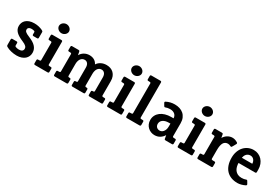

<svg xmlns="http://www.w3.org/2000/svg" viewBox="61 -1752 4016 2777"><g transform="rotate(30 2069.0 -363.5)"><path d="M425.8 -134.8Q425.8 -103.5 413.8 -76.4Q401.9 -49.3 378.9 -29.3Q356 -9.3 321.8 2.4Q287.6 14.2 243.2 14.2Q219.7 14.2 195.8 11.2Q171.9 8.3 149.2 2.7Q126.5 -2.9 105.7 -10.7Q85 -18.6 67.9 -28.8Q54.2 -36.6 54.2 -51.8V-145Q54.2 -153.8 58.6 -158.9Q63 -164.1 73.2 -164.1H142.1Q161.1 -164.1 161.1 -145V-105Q161.1 -97.7 164.6 -93.8Q168 -89.8 175.8 -86.9Q187 -82.5 201.4 -79.8Q215.8 -77.1 230 -77.1Q264.6 -77.1 281.7 -91.1Q298.8 -105 298.8 -129.9Q298.8 -140.1 295.2 -149.9Q291.5 -159.7 282.2 -169.2Q272.9 -178.7 257.6 -188.2Q242.2 -197.8 219.2 -207Q179.2 -223.6 148.9 -241.2Q118.7 -258.8 98.4 -279.1Q78.1 -299.3 68.1 -322.8Q58.1 -346.2 58.1 -374Q58.1 -401.4 68.1 -427.5Q78.1 -453.6 99.9 -473.9Q121.6 -494.1 155.8 -506.6Q189.9 -519 238.8 -519Q276.9 -519 311 -511Q345.2 -502.9 375 -488.8Q384.8 -483.9 390.4 -478.3Q396 -472.7 396 -462.9V-370.1Q396 -351.1 377 -351.1H316.9Q297.9 -351.1 297.9 -370.1V-404.8Q297.9 -414.6 293.2 -418Q288.6 -421.4 284.2 -422.9Q276.4 -425.3 265.1 -427.2Q253.9 -429.2 245.1 -429.2Q226.1 -429.2 213.9 -425Q201.7 -420.9 194.3 -414.3Q187 -407.7 184.1 -399.9Q181.2 -392.1 181.2 -384.8Q181.2 -375 184.3 -366.5Q187.5 -357.9 196.8 -349.1Q206.1 -340.3 223.1 -330.8Q240.2 -321.3 268.1 -310.1Q305.2 -294.9 334.5 -277.6Q363.8 -260.3 384 -239Q404.3 -217.8 415 -192.1Q425.8 -166.5 425.8 -134.8Z M729 -665Q729 -649.9 722.2 -636.2Q715.3 -622.6 703.9 -612.3Q692.4 -602.1 677.2 -595.9Q662.1 -589.8 645 -589.8Q628.4 -589.8 613 -595.9Q597.7 -602.1 586.2 -612.3Q574.7 -622.6 567.9 -636.2Q561 -649.9 561 -665Q561 -680.7 567.9 -694.6Q574.7 -708.5 586.2 -718.8Q597.7 -729 613 -735.1Q628.4 -741.2 645 -741.2Q662.1 -741.2 677.2 -735.1Q692.4 -729 703.9 -718.8Q715.3 -708.5 722.2 -694.6Q729 -680.7 729 -665ZM774.9 -18.6Q774.9 -10.3 770.3 -5.1Q765.6 0 755.9 0H544.9Q525.9 0 525.9 -19V-71.8Q525.9 -80.6 530.3 -85.7Q534.7 -90.8 544.9 -90.8H553.2Q573.7 -90.8 580.3 -94.2Q586.9 -97.7 586.9 -108.9V-396Q586.9 -407.2 580.3 -410.6Q573.7 -414.1 553.2 -414.1H544.9Q525.9 -414.1 525.9 -433.1V-485.8Q525.9 -504.9 544.9 -504.9H694.8Q713.9 -504.9 713.9 -485.8V-108.9Q713.9 -97.7 720.2 -94.2Q726.6 -90.8 747.6 -90.8H755.9Q774.9 -90.8 774.9 -71.8Z M1671.4 -18.6Q1671.4 -8.8 1666.3 -4.4Q1661.1 0 1652.3 0H1453.6Q1434.6 0 1434.6 -18.1V-71.8Q1434.6 -80.6 1439 -85.7Q1443.4 -90.8 1453.6 -90.8H1454.6Q1473.1 -90.8 1478.3 -95.2Q1483.4 -99.6 1483.4 -108.9V-333Q1483.4 -378.4 1464.1 -402.1Q1444.8 -425.8 1414.1 -425.8Q1392.1 -425.8 1375.7 -416.3Q1359.4 -406.7 1348.6 -390.4Q1337.9 -374 1332.5 -352.1Q1327.1 -330.1 1327.1 -305.2V-108.9Q1327.1 -100.6 1331.8 -95.7Q1336.4 -90.8 1355.5 -90.8H1356.4Q1375.5 -90.8 1375.5 -71.8V-18.6Q1375.5 -8.8 1370.4 -4.4Q1365.2 0 1356.4 0H1169.9Q1150.9 0 1150.9 -18.1V-71.8Q1150.9 -80.6 1155.3 -85.7Q1159.7 -90.8 1169.9 -90.8H1170.9Q1188.5 -90.8 1194.3 -94.5Q1200.2 -98.1 1200.2 -108.9V-333Q1200.2 -378.9 1181.2 -402.3Q1162.1 -425.8 1131.3 -425.8Q1109.4 -425.8 1092.8 -416.3Q1076.2 -406.7 1065.2 -390.4Q1054.2 -374 1048.6 -352.1Q1043 -330.1 1043 -305.2V-108.9Q1043 -98.6 1048.8 -94.7Q1054.7 -90.8 1071.8 -90.8H1072.8Q1091.8 -90.8 1091.8 -71.8V-18.6Q1091.8 -10.3 1087.2 -5.1Q1082.5 0 1072.8 0H874Q855 0 855 -19V-71.8Q855 -80.6 859.4 -85.7Q863.8 -90.8 874 -90.8H882.3Q902.8 -90.8 909.4 -94.2Q916 -97.7 916 -108.9V-396Q916 -407.2 909.4 -410.6Q902.8 -414.1 882.3 -414.1H874Q855 -414.1 855 -433.1V-485.8Q855 -504.9 874 -504.9H980Q989.7 -504.9 994.6 -501.7Q999.5 -498.5 1002 -485.8Q1003.9 -477.5 1005.4 -468.3Q1006.8 -459 1008.3 -451.2Q1010.3 -442.4 1011.2 -434.1Q1022 -452.6 1036.9 -468.3Q1051.8 -483.9 1070.6 -495.1Q1089.4 -506.3 1111.6 -512.7Q1133.8 -519 1159.2 -519Q1205.1 -519 1239.5 -498.8Q1273.9 -478.5 1291 -441.9Q1314.5 -479 1354.5 -499Q1394.5 -519 1444.3 -519Q1479.5 -519 1509.8 -508.1Q1540 -497.1 1562.5 -475.3Q1585 -453.6 1597.7 -421.6Q1610.4 -389.6 1610.4 -347.2V-108.9Q1610.4 -97.7 1616.7 -94.2Q1623 -90.8 1644 -90.8H1652.3Q1671.4 -90.8 1671.4 -71.8Z M1944.3 -665Q1944.3 -649.9 1937.5 -636.2Q1930.7 -622.6 1919.2 -612.3Q1907.7 -602.1 1892.6 -595.9Q1877.4 -589.8 1860.4 -589.8Q1843.8 -589.8 1828.4 -595.9Q1813 -602.1 1801.5 -612.3Q1790 -622.6 1783.2 -636.2Q1776.4 -649.9 1776.4 -665Q1776.4 -680.7 1783.2 -694.6Q1790 -708.5 1801.5 -718.8Q1813 -729 1828.4 -735.1Q1843.8 -741.2 1860.4 -741.2Q1877.4 -741.2 1892.6 -735.1Q1907.7 -729 1919.2 -718.8Q1930.7 -708.5 1937.5 -694.6Q1944.3 -680.7 1944.3 -665ZM1990.2 -18.6Q1990.2 -10.3 1985.6 -5.1Q1981 0 1971.2 0H1760.3Q1741.2 0 1741.2 -19V-71.8Q1741.2 -80.6 1745.6 -85.7Q1750 -90.8 1760.3 -90.8H1768.6Q1789.1 -90.8 1795.7 -94.2Q1802.2 -97.7 1802.2 -108.9V-396Q1802.2 -407.2 1795.7 -410.6Q1789.1 -414.1 1768.6 -414.1H1760.3Q1741.2 -414.1 1741.2 -433.1V-485.8Q1741.2 -504.9 1760.3 -504.9H1910.2Q1929.2 -504.9 1929.2 -485.8V-108.9Q1929.2 -97.7 1935.5 -94.2Q1941.9 -90.8 1962.9 -90.8H1971.2Q1990.2 -90.8 1990.2 -71.8Z M2309.6 -18.6Q2309.6 -10.3 2304.9 -5.1Q2300.3 0 2290.5 0H2079.6Q2060.5 0 2060.5 -19V-71.8Q2060.5 -80.6 2064.9 -85.7Q2069.3 -90.8 2079.6 -90.8H2087.9Q2108.4 -90.8 2115 -94.2Q2121.6 -97.7 2121.6 -108.9V-602.1Q2121.6 -613.3 2115 -616.7Q2108.4 -620.1 2087.9 -620.1H2079.6Q2060.5 -620.1 2060.5 -639.2V-691.9Q2060.5 -710.9 2079.6 -710.9H2229.5Q2248.5 -710.9 2248.5 -691.9V-108.9Q2248.5 -97.7 2254.9 -94.2Q2261.2 -90.8 2282.2 -90.8H2290.5Q2309.6 -90.8 2309.6 -71.8Z M2664.6 -246.1H2639.6Q2607.9 -246.1 2583 -239.3Q2558.1 -232.4 2541.3 -220Q2524.4 -207.5 2515.6 -190.4Q2506.8 -173.3 2506.8 -152.8Q2506.8 -135.3 2512.5 -121.6Q2518.1 -107.9 2527.8 -98.9Q2537.6 -89.8 2550.5 -85Q2563.5 -80.1 2578.6 -80.1Q2591.8 -80.1 2606.9 -86.4Q2622.1 -92.8 2634.8 -106.9Q2647.5 -121.1 2656 -143.6Q2664.6 -166 2664.6 -198.2ZM2850.6 -18.6Q2850.6 0 2831.5 0H2724.6Q2716.3 0 2711.2 -3.4Q2706.1 -6.8 2704.6 -15.1L2694.8 -71.8Q2670.4 -31.2 2632.6 -8.5Q2594.7 14.2 2544.9 14.2Q2515.1 14.2 2486.3 3.2Q2457.5 -7.8 2434.8 -28.6Q2412.1 -49.3 2398.4 -79.6Q2384.8 -109.9 2384.8 -147.9Q2384.8 -190.4 2402.6 -224.9Q2420.4 -259.3 2452.4 -283.9Q2484.4 -308.6 2529.1 -321.8Q2573.7 -335 2627.9 -335H2665.5Q2664.1 -376.5 2635.5 -401.1Q2606.9 -425.8 2556.6 -425.8Q2535.6 -425.8 2516.4 -421.9Q2497.1 -418 2482.9 -412.1Q2474.6 -408.7 2469.7 -411.4Q2464.8 -414.1 2460.9 -419.9L2437.5 -460Q2427.7 -477.1 2444.8 -485.8Q2508.3 -519 2582.5 -519Q2626.5 -519 2664.3 -507.1Q2702.1 -495.1 2730 -470.9Q2757.8 -446.8 2773.7 -410.2Q2789.6 -373.5 2789.6 -324.2V-108.9Q2789.6 -97.2 2796.6 -94Q2803.7 -90.8 2823.2 -90.8H2831.5Q2850.6 -90.8 2850.6 -71.8Z M3123.5 -665Q3123.5 -649.9 3116.7 -636.2Q3109.9 -622.6 3098.4 -612.3Q3086.9 -602.1 3071.8 -595.9Q3056.6 -589.8 3039.6 -589.8Q3022.9 -589.8 3007.6 -595.9Q2992.2 -602.1 2980.7 -612.3Q2969.2 -622.6 2962.4 -636.2Q2955.6 -649.9 2955.6 -665Q2955.6 -680.7 2962.4 -694.6Q2969.2 -708.5 2980.7 -718.8Q2992.2 -729 3007.6 -735.1Q3022.9 -741.2 3039.6 -741.2Q3056.6 -741.2 3071.8 -735.1Q3086.9 -729 3098.4 -718.8Q3109.9 -708.5 3116.7 -694.6Q3123.5 -680.7 3123.5 -665ZM3169.4 -18.6Q3169.4 -10.3 3164.8 -5.1Q3160.2 0 3150.4 0H2939.5Q2920.4 0 2920.4 -19V-71.8Q2920.4 -80.6 2924.8 -85.7Q2929.2 -90.8 2939.5 -90.8H2947.8Q2968.3 -90.8 2974.9 -94.2Q2981.4 -97.7 2981.4 -108.9V-396Q2981.4 -407.2 2974.9 -410.6Q2968.3 -414.1 2947.8 -414.1H2939.5Q2920.4 -414.1 2920.4 -433.1V-485.8Q2920.4 -504.9 2939.5 -504.9H3089.4Q3108.4 -504.9 3108.4 -485.8V-108.9Q3108.4 -97.7 3114.7 -94.2Q3121.1 -90.8 3142.1 -90.8H3150.4Q3169.4 -90.8 3169.4 -71.8Z M3507.8 -18.6Q3507.8 -10.3 3503.2 -5.1Q3498.5 0 3488.8 0H3268.6Q3249.5 0 3249.5 -19V-71.8Q3249.5 -80.6 3253.9 -85.7Q3258.3 -90.8 3268.6 -90.8H3276.9Q3297.4 -90.8 3304 -94.2Q3310.5 -97.7 3310.5 -108.9V-396Q3310.5 -407.2 3304 -410.6Q3297.4 -414.1 3276.9 -414.1H3268.6Q3249.5 -414.1 3249.5 -433.1V-485.8Q3249.5 -504.9 3268.6 -504.9H3374.5Q3384.3 -504.9 3389.2 -501.7Q3394 -498.5 3396.5 -485.8L3405.8 -434.1Q3416.5 -452.6 3431.4 -468.3Q3446.3 -483.9 3464.4 -495.1Q3482.4 -506.3 3503.2 -512.7Q3523.9 -519 3546.9 -519Q3570.3 -519 3591.8 -511.5Q3613.3 -503.9 3631.8 -492.2Q3647.5 -482.4 3637.7 -464.8L3603.5 -404.8Q3594.7 -388.7 3577.6 -397.9Q3566.9 -403.8 3554.9 -407.5Q3543 -411.1 3531.7 -411.1Q3483.4 -410.2 3460.4 -371.6Q3437.5 -333 3437.5 -251V-108.9Q3437.5 -97.7 3443.8 -94.2Q3450.2 -90.8 3471.2 -90.8H3488.8Q3507.8 -90.8 3507.8 -71.8Z M3980 -335Q3979.5 -354.5 3973.4 -371.1Q3967.3 -387.7 3956.8 -399.9Q3946.3 -412.1 3931.9 -418.9Q3917.5 -425.8 3899.9 -425.8Q3877.9 -425.8 3861.6 -418Q3845.2 -410.2 3833.7 -397.2Q3822.3 -384.3 3815.4 -368.2Q3808.6 -352.1 3805.7 -335ZM4064 -44.9Q4068.4 -37.6 4066.7 -30.5Q4064.9 -23.4 4056.6 -19Q4027.3 -3.9 3994.1 5.1Q3960.9 14.2 3931.6 14.2Q3873 14.2 3825.9 -3.7Q3778.8 -21.5 3745.6 -56.2Q3712.4 -90.8 3694.6 -142.6Q3676.8 -194.3 3676.8 -262.2Q3676.8 -321.3 3694.3 -368.9Q3711.9 -416.5 3742.2 -449.7Q3772.5 -482.9 3813.5 -501Q3854.5 -519 3901.9 -519Q3943.8 -519 3979.7 -503.2Q4015.6 -487.3 4041.7 -459Q4067.9 -430.7 4082.8 -391.4Q4097.7 -352.1 4097.7 -305.2V-265.1Q4097.7 -246.1 4078.6 -246.1H3801.8Q3802.2 -213.9 3810.1 -183.8Q3817.9 -153.8 3835.2 -130.9Q3852.5 -107.9 3879.6 -94Q3906.7 -80.1 3945.8 -80.1Q3966.3 -80.1 3984.6 -83.3Q4002.9 -86.4 4015.6 -91.8Q4025.4 -95.7 4030.8 -94Q4036.1 -92.3 4041 -84Z"/></g></svg>

Font: New Telegraph
Style: Bold
Weight: 700
Designer: Frank Baranowski
Foundry: Frank Baranowski
Version: Version 3.001